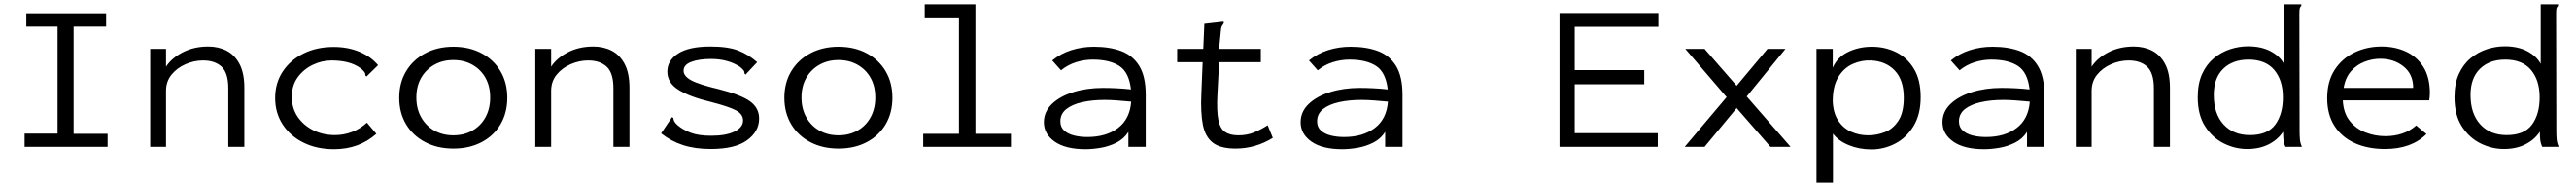

<svg xmlns="http://www.w3.org/2000/svg" viewBox="-20 -685 12040 872"><path d="M95 0V-62H249V-561H103V-623H476V-561H324V-61H483V0Z M682 0V-457H756V-374Q783 -415 835 -441.5Q887 -468 953 -468Q1001 -468 1039 -448.5Q1077 -429 1099.5 -386.5Q1122 -344 1122 -275V0H1047V-273Q1047 -345 1015.5 -374Q984 -403 929 -403Q887 -403 847 -385.5Q807 -368 781.5 -336.5Q756 -305 756 -261V0Z M1541 11Q1461 11 1399 -19.5Q1337 -50 1301.5 -104Q1266 -158 1266 -228Q1266 -298 1301.5 -351.5Q1337 -405 1398.5 -435.5Q1460 -466 1540 -466Q1606 -466 1660 -443.5Q1714 -421 1747 -381L1700 -335L1693 -328L1688 -333Q1688 -342 1684 -348Q1680 -354 1668 -365Q1639 -386 1605 -394.5Q1571 -403 1530 -403Q1484 -403 1441.5 -382.5Q1399 -362 1371.5 -324.5Q1344 -287 1344 -233Q1344 -180 1371.5 -140Q1399 -100 1444.5 -77.5Q1490 -55 1546 -55Q1587 -55 1626 -70Q1665 -85 1695 -113L1739 -61Q1658 11 1541 11Z M2099 8Q2025 8 1967.5 -22Q1910 -52 1878 -105.5Q1846 -159 1846 -229Q1846 -299 1878 -352.5Q1910 -406 1967.5 -436.5Q2025 -467 2099 -467Q2174 -467 2231 -436.5Q2288 -406 2319.5 -352.5Q2351 -299 2351 -229Q2351 -159 2319.5 -105.5Q2288 -52 2231 -22Q2174 8 2099 8ZM2099 -54Q2149 -54 2188 -76Q2227 -98 2249 -138Q2271 -178 2271 -230Q2271 -283 2249 -322Q2227 -361 2188 -383Q2149 -405 2099 -405Q2049 -405 2010 -383Q1971 -361 1948.5 -322Q1926 -283 1926 -230Q1926 -178 1948.5 -138Q1971 -98 2010 -76Q2049 -54 2099 -54Z M2482 0V-457H2556V-374Q2583 -415 2635 -441.5Q2687 -468 2753 -468Q2801 -468 2839 -448.5Q2877 -429 2899.5 -386.5Q2922 -344 2922 -275V0H2847V-273Q2847 -345 2815.5 -374Q2784 -403 2729 -403Q2687 -403 2647 -385.5Q2607 -368 2581.5 -336.5Q2556 -305 2556 -261V0Z M3302 10Q3229 10 3173 -8Q3117 -26 3070 -63L3115 -130L3121 -139L3127 -135Q3128 -126 3131.5 -119Q3135 -112 3147 -101Q3173 -79 3209.5 -65.5Q3246 -52 3304 -52Q3373 -52 3413 -71.5Q3453 -91 3453 -123Q3453 -153 3419.5 -170.5Q3386 -188 3305 -209Q3207 -232 3153 -265Q3099 -298 3099 -351Q3099 -403 3149.5 -435.5Q3200 -468 3300 -468Q3382 -468 3430 -449.5Q3478 -431 3519 -395L3472 -345L3465 -337L3460 -342Q3460 -351 3455.5 -357Q3451 -363 3439 -373Q3383 -410 3303 -410Q3247 -410 3211 -396.5Q3175 -383 3175 -355Q3175 -330 3210.5 -310.5Q3246 -291 3340 -269Q3443 -243 3485.5 -212.5Q3528 -182 3528 -132Q3528 -72 3472 -31Q3416 10 3302 10Z M3899 8Q3825 8 3767.5 -22Q3710 -52 3678 -105.5Q3646 -159 3646 -229Q3646 -299 3678 -352.5Q3710 -406 3767.5 -436.5Q3825 -467 3899 -467Q3974 -467 4031 -436.5Q4088 -406 4119.5 -352.5Q4151 -299 4151 -229Q4151 -159 4119.5 -105.5Q4088 -52 4031 -22Q3974 8 3899 8ZM3899 -54Q3949 -54 3988 -76Q4027 -98 4049 -138Q4071 -178 4071 -230Q4071 -283 4049 -322Q4027 -361 3988 -383Q3949 -405 3899 -405Q3849 -405 3810 -383Q3771 -361 3748.5 -322Q3726 -283 3726 -230Q3726 -178 3748.5 -138Q3771 -98 3810 -76Q3849 -54 3899 -54Z M4295 0V-61H4462V-604H4302V-665H4539V-61H4705V0Z M5054 11Q4960 11 4909.5 -24.5Q4859 -60 4859 -115Q4859 -164 4896.5 -200Q4934 -236 4997 -255.5Q5060 -275 5135 -275Q5163 -275 5196.5 -273.5Q5230 -272 5266 -268Q5257 -348 5211.5 -377.5Q5166 -407 5087 -407Q5048 -407 5009.5 -395Q4971 -383 4939 -357L4898 -403Q4937 -435 4987 -451Q5037 -467 5093 -467Q5166 -467 5220 -447Q5274 -427 5304.5 -378Q5335 -329 5335 -243V0H5254V-70Q5233 -37 5198 -19.5Q5163 -2 5124.5 4.5Q5086 11 5054 11ZM4936 -119Q4936 -92 4954 -76Q4972 -60 5000.5 -53Q5029 -46 5062 -46Q5150 -46 5205.5 -88Q5261 -130 5267 -211Q5236 -214 5203 -216.5Q5170 -219 5143 -219Q5085 -219 5038 -208.5Q4991 -198 4963.5 -176Q4936 -154 4936 -119Z M5755 8Q5684 8 5648.5 -19.5Q5613 -47 5602 -103.5Q5591 -160 5595 -248L5601 -395H5482V-457H5604L5609 -574L5689 -583L5699 -584L5700 -577Q5695 -570 5691 -563Q5687 -556 5686 -539L5678 -457H5873V-395H5678L5670 -243Q5666 -167 5674.5 -126Q5683 -85 5706 -69.5Q5729 -54 5768 -54Q5808 -54 5840 -67Q5872 -80 5905 -101L5929 -42Q5848 8 5755 8Z M6254 11Q6160 11 6109.5 -24.5Q6059 -60 6059 -115Q6059 -164 6096.5 -200Q6134 -236 6197 -255.5Q6260 -275 6335 -275Q6363 -275 6396.5 -273.5Q6430 -272 6466 -268Q6457 -348 6411.5 -377.5Q6366 -407 6287 -407Q6248 -407 6209.5 -395Q6171 -383 6139 -357L6098 -403Q6137 -435 6187 -451Q6237 -467 6293 -467Q6366 -467 6420 -447Q6474 -427 6504.5 -378Q6535 -329 6535 -243V0H6454V-70Q6433 -37 6398 -19.5Q6363 -2 6324.5 4.5Q6286 11 6254 11ZM6136 -119Q6136 -92 6154 -76Q6172 -60 6200.5 -53Q6229 -46 6262 -46Q6350 -46 6405.5 -88Q6461 -130 6467 -211Q6436 -214 6403 -216.5Q6370 -219 6343 -219Q6285 -219 6238 -208.5Q6191 -198 6163.5 -176Q6136 -154 6136 -119Z M7269 0V-624H7731V-560H7340V-358H7665V-292H7340V-64H7728V0Z M7854 0 8050 -232 7857 -457H7947L8097 -285L8241 -457H8325L8144 -235L8349 0H8255L8097 -181L7947 0Z M8470 167V-457H8546V-369Q8567 -418 8617.5 -442.5Q8668 -467 8729 -467Q8790 -467 8841.5 -442Q8893 -417 8925 -365Q8957 -313 8957 -232Q8957 -151 8923.5 -96.5Q8890 -42 8837.5 -15Q8785 12 8727 12Q8670 12 8621 -8Q8572 -28 8547 -62V167ZM8712 -54Q8751 -54 8789 -68.5Q8827 -83 8852.5 -121.5Q8878 -160 8878 -229Q8878 -312 8836 -356Q8794 -400 8725 -403Q8681 -405 8640 -387Q8599 -369 8572.5 -326.5Q8546 -284 8546 -213Q8548 -159 8571 -123.5Q8594 -88 8631 -71Q8668 -54 8712 -54Z M9254 11Q9160 11 9109.5 -24.5Q9059 -60 9059 -115Q9059 -164 9096.5 -200Q9134 -236 9197 -255.5Q9260 -275 9335 -275Q9363 -275 9396.5 -273.5Q9430 -272 9466 -268Q9457 -348 9411.5 -377.5Q9366 -407 9287 -407Q9248 -407 9209.5 -395Q9171 -383 9139 -357L9098 -403Q9137 -435 9187 -451Q9237 -467 9293 -467Q9366 -467 9420 -447Q9474 -427 9504.5 -378Q9535 -329 9535 -243V0H9454V-70Q9433 -37 9398 -19.5Q9363 -2 9324.5 4.5Q9286 11 9254 11ZM9136 -119Q9136 -92 9154 -76Q9172 -60 9200.5 -53Q9229 -46 9262 -46Q9350 -46 9405.5 -88Q9461 -130 9467 -211Q9436 -214 9403 -216.5Q9370 -219 9343 -219Q9285 -219 9238 -208.5Q9191 -198 9163.5 -176Q9136 -154 9136 -119Z M9682 0V-457H9756V-374Q9783 -415 9835 -441.5Q9887 -468 9953 -468Q10001 -468 10039 -448.5Q10077 -429 10099.5 -386.5Q10122 -344 10122 -275V0H10047V-273Q10047 -345 10015.5 -374Q9984 -403 9929 -403Q9887 -403 9847 -385.5Q9807 -368 9781.5 -336.5Q9756 -305 9756 -261V0Z M10483 10Q10426 10 10373 -16.5Q10320 -43 10286 -96.5Q10252 -150 10252 -232Q10252 -295 10272.5 -340Q10293 -385 10327.5 -413.5Q10362 -442 10403.5 -455.5Q10445 -469 10487 -469Q10549 -469 10592.5 -446Q10636 -423 10655 -387V-665H10736V-658Q10730 -652 10728.5 -645Q10727 -638 10727 -621L10728 -71Q10728 -53 10729.5 -35.5Q10731 -18 10739 0H10662Q10654 -18 10652.5 -35.5Q10651 -53 10651 -71Q10627 -34 10584 -12Q10541 10 10483 10ZM10496 -55Q10578 -55 10614 -103.5Q10650 -152 10650 -231Q10650 -311 10609.5 -359Q10569 -407 10489 -407Q10415 -407 10371 -364Q10327 -321 10327 -242Q10327 -155 10372.5 -105Q10418 -55 10496 -55Z M11127 10Q11047 10 10986 -17.5Q10925 -45 10891 -98Q10857 -151 10857 -227Q10857 -305 10891.5 -358.5Q10926 -412 10984 -440Q11042 -468 11111 -468Q11174 -468 11225 -444.5Q11276 -421 11306.5 -373Q11337 -325 11337 -250Q11337 -242 11336 -233.5Q11335 -225 11334 -217H10930Q10933 -158 10962 -121.5Q10991 -85 11035.5 -67.5Q11080 -50 11129 -50Q11172 -50 11208.5 -62.5Q11245 -75 11273 -100L11321 -60Q11251 10 11127 10ZM10934 -275H11259Q11259 -339 11214 -375Q11169 -411 11105 -411Q11068 -411 11031.5 -397Q10995 -383 10968.5 -353Q10942 -323 10934 -275Z M11683 10Q11626 10 11573 -16.5Q11520 -43 11486 -96.5Q11452 -150 11452 -232Q11452 -295 11472.5 -340Q11493 -385 11527.5 -413.5Q11562 -442 11603.5 -455.5Q11645 -469 11687 -469Q11749 -469 11792.5 -446Q11836 -423 11855 -387V-665H11936V-658Q11930 -652 11928.5 -645Q11927 -638 11927 -621L11928 -71Q11928 -53 11929.5 -35.5Q11931 -18 11939 0H11862Q11854 -18 11852.5 -35.5Q11851 -53 11851 -71Q11827 -34 11784 -12Q11741 10 11683 10ZM11696 -55Q11778 -55 11814 -103.5Q11850 -152 11850 -231Q11850 -311 11809.5 -359Q11769 -407 11689 -407Q11615 -407 11571 -364Q11527 -321 11527 -242Q11527 -155 11572.5 -105Q11618 -55 11696 -55Z"/></svg>

Font: Inconsolata Expanded
Style: Regular
Weight: 400
Width: 7
Monospace: yes
Designer: Raph Levien, Cyreal, Brenton Simpson
Foundry: Raph Levien, Cyreal, Google
Version: Version 3.000; ttfautohint (v1.8.2.53-6de2)